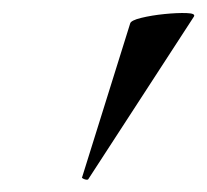

<svg xmlns="http://www.w3.org/2000/svg" viewBox="-20 -753 325 301"><path d="M119 -473Q118 -470 112.5 -472Q107 -474 109 -476L184 -716Q185 -721 201.5 -725Q218 -729 238 -731Q258 -733 272.5 -732.5Q287 -732 284 -727Z"/></svg>

Font: Cormorant Garamond Light
Style: Italic
Weight: 300
Italic angle: -10°
Designer: Christian Thalmann (Catharsis Fonts)
Foundry: Catharsis Fonts
Version: Version 4.001